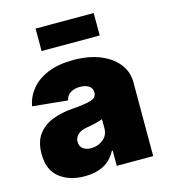

<svg xmlns="http://www.w3.org/2000/svg" viewBox="-112 -837 822 935"><g transform="rotate(-15 298.5 -369.5)"><path d="M202.1 8.8Q123.5 8.8 74 -30.3Q24.4 -69.3 24.4 -150.4Q24.4 -210.4 51 -247.1Q77.6 -283.7 123 -302Q168.5 -320.3 224.6 -324.2Q293 -329.1 321.8 -338.6Q350.6 -348.1 350.6 -372.1V-374Q350.6 -395 334 -406.5Q317.4 -418 289.1 -418Q261.2 -418 241.5 -406Q221.7 -394 216.8 -369.1L40 -386.7Q47.9 -432.6 78.1 -470.2Q108.4 -507.8 161.9 -530.3Q215.3 -552.7 292 -552.7Q369.6 -552.7 427 -529.1Q484.4 -505.4 515.6 -464.8Q546.9 -424.3 546.9 -374V0H363.3V-77.1H359.4Q334.5 -31.2 294.9 -11.2Q255.4 8.8 202.1 8.8ZM265.6 -115.2Q298.8 -115.2 325.7 -135.7Q352.5 -156.2 352.5 -193.4V-238.3Q322.3 -226.6 274.4 -218.8Q240.2 -213.4 224.6 -198.2Q209 -183.1 209 -162.1Q209 -139.2 224.9 -127.2Q240.7 -115.2 265.6 -115.2ZM447.3 -748V-634.8H154.3V-748Z"/></g></svg>

Font: Inter Black
Style: Regular
Weight: 900
Designer: Rasmus Andersson
Foundry: rsms
Version: Version 4.000;git-a52131595